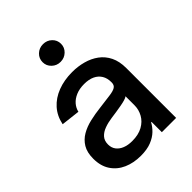

<svg xmlns="http://www.w3.org/2000/svg" viewBox="-214 -853 974 974"><g transform="rotate(-45 273.0 -366.0)"><path d="M219.7 9.8Q168 9.8 127 -8.3Q85.9 -26.4 62 -62.3Q38.1 -98.1 38.1 -150.4Q38.1 -195.8 55.4 -224.6Q72.8 -253.4 102.3 -270.5Q131.8 -287.6 168.9 -296.1Q206.1 -304.7 245.1 -309.1Q293.5 -315.4 322.5 -319.1Q351.6 -322.8 364.7 -331.1Q377.9 -339.4 377.9 -357.9V-361.8Q377.9 -389.2 365.7 -409.4Q353.5 -429.7 330.3 -440.7Q307.1 -451.7 273.4 -451.7Q239.3 -451.7 214.1 -440.9Q189 -430.2 173.6 -412.4Q158.2 -394.5 153.3 -372.6L52.2 -384.3Q62 -433.6 92.5 -467.8Q123 -502 169.7 -519.8Q216.3 -537.6 273.4 -537.6Q314.5 -537.6 352.1 -527.3Q389.6 -517.1 418.9 -495.6Q448.2 -474.1 465.1 -439.9Q481.9 -405.8 481.9 -357.4V0H379.4V-73.7H376Q365.2 -52.7 345.5 -33.7Q325.7 -14.6 294.9 -2.4Q264.2 9.8 219.7 9.8ZM241.7 -74.2Q286.6 -74.2 316.9 -91.1Q347.2 -107.9 362.5 -135.5Q377.9 -163.1 377.9 -194.8V-259.3Q372.6 -254.4 358.6 -250.2Q344.7 -246.1 325.9 -242.7Q307.1 -239.3 287.4 -236.3Q267.6 -233.4 250.5 -231Q221.7 -227.1 196.8 -218Q171.9 -209 157 -192.4Q142.1 -175.8 142.1 -148.9Q142.1 -125 154.8 -108.4Q167.5 -91.8 189.7 -83Q211.9 -74.2 241.7 -74.2ZM268.6 -615.2Q241.2 -615.2 221.9 -633.8Q202.6 -652.3 202.6 -678.7Q202.6 -705.6 221.9 -723.9Q241.2 -742.2 268.6 -742.2Q296.4 -742.2 315.7 -723.9Q335 -705.6 335 -678.7Q335 -652.3 315.7 -633.8Q296.4 -615.2 268.6 -615.2Z"/></g></svg>

Font: Inter 24pt Medium
Style: Regular
Weight: 500
Designer: Rasmus Andersson
Foundry: rsms
Version: Version 4.001;git-66647c0bb